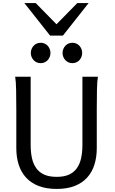

<svg xmlns="http://www.w3.org/2000/svg" viewBox="-20 -1209 743 1241"><path d="M612.8 -712.9Q607.9 -683.6 606.7 -630.1Q605.5 -576.7 605.5 -500.5V-251.5Q605.5 -191.9 589.8 -143.3Q574.2 -94.7 542.2 -60.1Q510.3 -25.4 461.4 -6.6Q412.6 12.2 346.7 12.2Q279.8 12.2 230.7 -6.6Q181.6 -25.4 149.4 -60.1Q117.2 -94.7 101.3 -143.3Q85.4 -191.9 85.4 -251.5V-500.5Q85.4 -572.8 84.2 -628.2Q83 -683.6 78.1 -712.9H178.2V-273.4Q178.2 -225.6 186.5 -187.3Q194.8 -148.9 214.4 -121.8Q233.9 -94.7 266.1 -80.3Q298.3 -65.9 346.7 -65.9Q394 -65.9 425.8 -80.3Q457.5 -94.7 476.8 -121.8Q496.1 -148.9 504.4 -187.3Q512.7 -225.6 512.7 -273.4V-712.9ZM179.2 -866.7Q179.2 -880.4 184.1 -892.3Q189 -904.3 197.5 -913.3Q206.1 -922.4 217.5 -927.5Q229 -932.6 242.7 -932.6Q256.3 -932.6 268.1 -927.5Q279.8 -922.4 288.1 -913.3Q296.4 -904.3 301.3 -892.3Q306.2 -880.4 306.2 -866.7Q306.2 -853 301.3 -841.1Q296.4 -829.1 288.1 -820.1Q279.8 -811 268.1 -805.9Q256.3 -800.8 242.7 -800.8Q229 -800.8 217.5 -805.9Q206.1 -811 197.5 -820.1Q189 -829.1 184.1 -841.1Q179.2 -853 179.2 -866.7ZM384.3 -866.7Q384.3 -880.4 389.2 -892.3Q394 -904.3 402.6 -913.3Q411.1 -922.4 422.6 -927.5Q434.1 -932.6 447.8 -932.6Q461.4 -932.6 473.1 -927.5Q484.9 -922.4 493.2 -913.3Q501.5 -904.3 506.3 -892.3Q511.2 -880.4 511.2 -866.7Q511.2 -853 506.3 -841.1Q501.5 -829.1 493.2 -820.1Q484.9 -811 473.1 -805.9Q461.4 -800.8 447.8 -800.8Q434.1 -800.8 422.6 -805.9Q411.1 -811 402.6 -820.1Q394 -829.1 389.2 -841.1Q384.3 -853 384.3 -866.7ZM210.9 -1189 345.2 -1052.2 479.5 -1189H552.7L386.7 -979H303.7L137.7 -1189Z"/></svg>

Font: Andika Compact
Style: Regular
Weight: 400
Designer: Victor Gaultney, Annie Olsen, Julie Remington, Don Collingsworth, Eric Hays, Becca Hirsbrunner
Foundry: SIL International
Version: Version 5.000 ; LnSpcTght